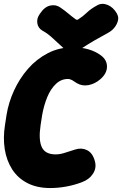

<svg xmlns="http://www.w3.org/2000/svg" viewBox="-31 -928 618 970"><path d="M223 22Q156 22 107.5 -3Q59 -28 30.5 -72.5Q2 -117 -7 -174Q-16 -231 -6 -295L2 -347Q12 -410 40 -471Q68 -532 111 -581Q154 -630 211 -659.5Q268 -689 337 -689Q424 -689 479 -648Q510 -625 509.5 -590.5Q509 -556 475 -527Q448 -504 416 -498Q384 -492 357 -508Q344 -517 333.5 -523Q323 -529 312 -529Q278 -529 251.5 -504Q225 -479 208 -438Q191 -397 182 -347L174 -295Q163 -222 180 -185Q197 -148 250 -148Q273 -148 298 -156.5Q323 -165 350 -173Q382 -183 409.5 -169Q437 -155 448 -115Q458 -81 439.5 -51.5Q421 -22 384 -8Q345 7 303.5 14.5Q262 22 223 22ZM561 -856Q569 -842 565 -824.5Q561 -807 549 -791Q537 -775 520 -765Q476 -741 445 -723Q414 -705 379 -682Q356 -666 333.5 -666Q311 -666 293 -682Q264 -708 237 -733.5Q210 -759 182 -774Q161 -787 157.5 -811Q154 -835 169 -856L171 -859Q194 -894 223 -900Q252 -906 274 -890Q296 -875 313 -860.5Q330 -846 352 -830Q355 -829 357 -828Q359 -827 364 -830Q388 -845 407.5 -864Q427 -883 458 -900Q483 -915 512 -903.5Q541 -892 560 -859Z"/></svg>

Font: Winky Sans ExtraBold
Style: Italic
Weight: 800
Italic angle: -8.97852°
Designer: Simon Atzbach
Foundry: typofactur
Version: Version 1.205